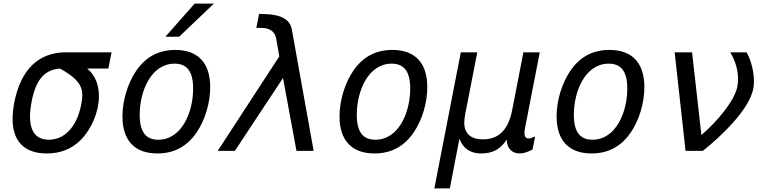

<svg xmlns="http://www.w3.org/2000/svg" viewBox="-20 -837 4254 1065"><path d="M239.7 14.2C315.4 14.2 377.4 -10.7 426.8 -59.6C486.3 -118.7 528.8 -215.3 528.8 -303.7C528.8 -363.3 509.8 -418.9 463.4 -457H581.1L598.6 -546.9H347.2C191.4 -546.9 95.7 -448.7 60.1 -272.9C53.2 -238.3 49.8 -206.5 49.8 -177.7C49.8 -51.3 116.7 14.2 239.7 14.2ZM251 -62C182.1 -62 146.5 -105.5 146.5 -190.4C146.5 -214.4 149.4 -242.2 155.3 -272.9C178.7 -394 226.1 -450.7 313 -456.5C328.6 -447.8 345.7 -438 365.7 -423.8C420.9 -384.3 436.5 -349.6 436.5 -309.6C436.5 -297.9 435.1 -285.6 433.1 -272.9C413.6 -145 345.2 -62 251 -62Z M897.5 -633.3H973.6L1166.5 -816.9H1059.6ZM853 14.2C946.8 14.2 1018.1 -25.9 1069.8 -101.1C1119.1 -172.9 1146 -268.6 1146 -353.5C1146 -489.3 1077.1 -560.1 952.1 -560.1C859.4 -560.1 788.1 -521 735.8 -444.8C688.5 -376 659.2 -278.8 659.2 -191.4C659.2 -59.6 725.6 14.2 853 14.2ZM857.9 -62C789.6 -62 754.9 -104 754.9 -200.7C754.9 -330.1 817.4 -483.9 948.2 -483.9C1016.6 -483.9 1051.3 -441.9 1051.3 -345.2C1051.3 -215.8 988.8 -62 857.9 -62Z M1187.5 0H1282.7L1549.8 -404.3L1624.5 0H1719.7L1598.6 -674.3C1588.9 -728.5 1539.6 -756.3 1450.7 -758.8L1417 -759.8L1401.9 -682.6H1425.8C1477.1 -682.6 1504.9 -662.6 1512.2 -621.1L1529.3 -524.4Z M2057.1 14.2C2150.9 14.2 2222.2 -25.9 2273.9 -101.1C2323.2 -172.9 2350.1 -268.6 2350.1 -353.5C2350.1 -489.3 2281.2 -560.1 2156.2 -560.1C2063.5 -560.1 1992.2 -521 1939.9 -444.8C1892.6 -376 1863.3 -278.8 1863.3 -191.4C1863.3 -59.6 1929.7 14.2 2057.1 14.2ZM2062 -62C1993.7 -62 1959 -104 1959 -200.7C1959 -330.1 2021.5 -483.9 2152.3 -483.9C2220.7 -483.9 2255.4 -441.9 2255.4 -345.2C2255.4 -215.8 2192.9 -62 2062 -62Z M2389.2 208H2475.1L2528.3 -66.9C2549.3 -12.7 2589.4 14.2 2649.4 14.2C2713.4 14.2 2756.3 -9.8 2791 -63C2791 -15.6 2818.8 14.2 2862.3 14.2C2883.8 14.2 2908.2 6.3 2934.1 -7.8L2948.2 -80.1C2938 -75.7 2930.7 -72.8 2925.3 -71.3C2919.9 -69.8 2916 -68.8 2913.1 -68.8C2897.5 -68.8 2889.2 -79.6 2889.2 -99.1C2889.2 -106.4 2890.1 -114.3 2892.1 -126L2974.1 -546.9H2883.3L2821.3 -228C2799.8 -117.2 2747.6 -64 2658.2 -64C2591.8 -64 2555.2 -96.7 2555.2 -155.8C2555.2 -168.9 2557.1 -187 2561 -207L2627.4 -546.9H2536.1Z M3261.2 14.2C3355 14.2 3426.3 -25.9 3478 -101.1C3527.3 -172.9 3554.2 -268.6 3554.2 -353.5C3554.2 -489.3 3485.4 -560.1 3360.4 -560.1C3267.6 -560.1 3196.3 -521 3144 -444.8C3096.7 -376 3067.4 -278.8 3067.4 -191.4C3067.4 -59.6 3133.8 14.2 3261.2 14.2ZM3266.1 -62C3197.8 -62 3163.1 -104 3163.1 -200.7C3163.1 -330.1 3225.6 -483.9 3356.4 -483.9C3424.8 -483.9 3459.5 -441.9 3459.5 -345.2C3459.5 -215.8 3397 -62 3266.1 -62Z M3782.7 0H3878.4C3974.1 -76.2 4138.2 -228 4159.2 -349.1C4161.1 -360.4 4162.1 -373 4162.1 -386.2C4162.1 -438.5 4147 -501.5 4121.1 -546.9H4030.3C4064.5 -491.2 4073.7 -438.5 4073.7 -398.9C4073.7 -378.4 4071.3 -361.3 4068.4 -350.1C4051.3 -277.3 3964.4 -168.5 3870.6 -87.9L3818.8 -546.9H3722.2Z"/></svg>

Font: Hack
Style: Oblique
Weight: 400
Italic angle: -12°
Monospace: yes
Designer: Christopher Simpkins
Foundry: Christopher Simpkins
Version: Version 2.010